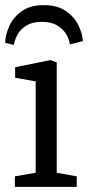

<svg xmlns="http://www.w3.org/2000/svg" viewBox="-32 -728 343 748"><path d="M138 -708Q191 -708 224 -685.5Q257 -663 273 -630.5Q289 -598 291 -568L240 -555Q238 -574 226.5 -594Q215 -614 191.5 -628.5Q168 -643 130 -643Q94 -643 71 -628.5Q48 -614 36.5 -593.5Q25 -573 22 -553L-12 -561Q-11 -593 4.5 -627Q20 -661 53 -684.5Q86 -708 138 -708ZM26 0V-41L107 -55V-411L27 -425V-466L165 -494L189 -485V-55L267 -41V0Z"/></svg>

Font: Faustina
Style: Regular
Weight: 400
Designer: Alfonso Garcia
Foundry: http://www.omnibus-type.com
Version: Version 1.200